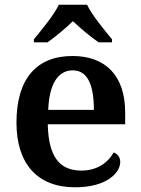

<svg xmlns="http://www.w3.org/2000/svg" viewBox="-20 -786 598 816"><path d="M124 -619V-606H182C214 -628 260 -667 290 -696C320 -667 367 -628 399 -606H456V-619C425 -657 371 -721 350 -766H230C209 -721 155 -657 124 -619ZM299 10C433 10 491 -51 491 -98C491 -119 478 -133 463 -138C440 -96 394 -61 326 -61C233 -61 186 -120 183 -258H512V-308C512 -466 427 -548 288 -548C136 -548 50 -452 50 -265C50 -91 138 10 299 10ZM379 -319H185C189 -428 226 -487 289 -487C354 -487 379 -422 379 -319Z"/></svg>

Font: Noto Serif Ethiopic SemiBold
Style: Regular
Weight: 600
Designer: Monotype Design Team
Foundry: Monotype Imaging Inc.
Version: Version 2.102